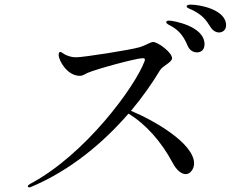

<svg xmlns="http://www.w3.org/2000/svg" viewBox="-20 -827 1040 828"><path d="M803 -807C792 -807 785 -805 785 -799C785 -792 801 -789 817 -780C853 -760 867 -744 888 -710C898 -694 912 -687 925 -687C938 -687 955 -696 955 -718C955 -786 841 -807 803 -807ZM711 -738C703 -738 697 -737 697 -731C697 -724 709 -720 721 -713C759 -691 775 -663 790 -628C799 -607 818 -601 829 -601C845 -601 862 -610 862 -636C862 -716 723 -738 711 -738ZM545 -349C595 -409 637 -469 670 -524C681 -543 722 -558 722 -576C722 -601 661 -646 640 -646C630 -646 607 -631 584 -624C542 -611 337 -580 311 -580C295 -580 285 -582 274 -586C253 -593 247 -603 240 -603C236 -603 233 -599 233 -590C233 -567 269 -500 324 -500C338 -500 345 -507 356 -512C397 -530 568 -576 595 -576C600 -576 605 -575 605 -570C605 -568 604 -565 603 -562C562 -453 348 -160 110 -34C103 -30 100 -27 100 -24C100 -21 102 -19 106 -19C108 -19 109 -19 114 -21C284 -92 427 -213 534 -337C607 -293 675 -218 725 -124C741 -93 763 -76 781 -76C800 -76 817 -98 817 -122C817 -209 644 -308 545 -349Z"/></svg>

Font: Shippori Mincho OTF
Style: Regular
Weight: 400
Designer: FONTDASU
Foundry: FONTDASU / Google Inc. / but / Adobe
Version: Version 3.300;hotconv 1.0.109;makeotfexe 2.5.65596